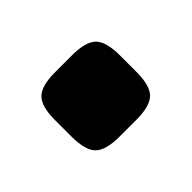

<svg xmlns="http://www.w3.org/2000/svg" viewBox="-51 -263 356 356"><g transform="rotate(45 126.5 -85.0)"><path d="M105 -170H148Q184 -170 197.5 -156.5Q211 -143 211 -107V-63Q211 -27 197.5 -13.5Q184 0 148 0H105Q69 0 55.5 -13.5Q42 -27 42 -63V-107Q42 -143 55.5 -156.5Q69 -170 105 -170Z"/></g></svg>

Font: Exo 2.0 Extra Bold
Style: Regular
Weight: 800
Designer: Natanael Gama
Version: Version 1.001;PS 001.001;hotconv 1.0.70;makeotf.lib2.5.58329